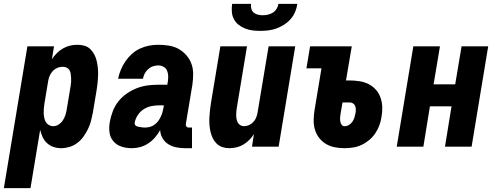

<svg xmlns="http://www.w3.org/2000/svg" viewBox="-56 -760 2576 995"><path d="M-36 215 86 -520H224L213 -453Q224 -470 238.5 -484.5Q253 -499 270.5 -509Q288 -519 307 -523.5Q326 -528 345 -528Q364 -528 381.5 -523Q399 -518 411.5 -506Q424 -494 432.5 -478Q441 -462 445 -444.5Q449 -427 451 -408.5Q453 -390 452.5 -371Q452 -352 450 -333Q448 -314 445 -295L425 -175Q421 -154 415.5 -133Q410 -112 400 -91.5Q390 -71 376.5 -52Q363 -33 344.5 -19Q326 -5 304 1.5Q282 8 261 8Q240 8 221 1.5Q202 -5 187.5 -18.5Q173 -32 165 -49.5Q157 -67 152 -87L102 215ZM220 -106Q235 -106 248.5 -115Q262 -124 270.5 -137.5Q279 -151 283.5 -165.5Q288 -180 290 -194L310 -314Q312 -325 312.5 -335.5Q313 -346 312.5 -356.5Q312 -367 310.5 -377.5Q309 -388 304 -396.5Q299 -405 289.5 -409.5Q280 -414 269 -414Q255 -414 241.5 -408.5Q228 -403 218 -392.5Q208 -382 202 -368.5Q196 -355 194 -342L174 -222Q172 -209 171 -197Q170 -185 170.5 -173Q171 -161 173.5 -149Q176 -137 181.5 -127.5Q187 -118 197.5 -112Q208 -106 220 -106Z M627 8Q599 8 574 0Q549 -8 532 -27.5Q515 -47 511.5 -73.5Q508 -100 513 -128Q518 -156 528.5 -183.5Q539 -211 557.5 -234.5Q576 -258 601.5 -275.5Q627 -293 654.5 -303.5Q682 -314 710.5 -317.5Q739 -321 766 -321H811L814 -339Q816 -353 815.5 -367.5Q815 -382 809.5 -394.5Q804 -407 791.5 -414Q779 -421 764 -421Q751 -421 737 -416.5Q723 -412 712 -402Q701 -392 694 -379Q687 -366 685 -352H556Q561 -376 570.5 -399Q580 -422 594.5 -443Q609 -464 628 -481Q647 -498 670 -508.5Q693 -519 717 -523.5Q741 -528 764 -528Q792 -528 819.5 -523.5Q847 -519 869.5 -506.5Q892 -494 909.5 -474Q927 -454 936 -429.5Q945 -405 945 -377Q945 -349 941 -321L907 -117Q906 -110 910 -104.5Q914 -99 922 -99H939V8H904Q880 8 857.5 3.5Q835 -1 816.5 -12.5Q798 -24 786.5 -43.5Q775 -63 774 -86Q763 -66 747.5 -48Q732 -30 712.5 -17Q693 -4 671 2Q649 8 627 8ZM696 -99Q709 -99 721.5 -102.5Q734 -106 745 -114Q756 -122 764 -133Q772 -144 777.5 -156Q783 -168 786.5 -180.5Q790 -193 792 -205L793 -214H766Q746 -214 726 -209.5Q706 -205 688 -193.5Q670 -182 658 -163.5Q646 -145 642 -125Q641 -119 643.5 -114Q646 -109 651 -106.5Q656 -104 662 -103Q668 -102 673.5 -101Q679 -100 684.5 -99.5Q690 -99 696 -99Z M1133 8Q1114 8 1097 2.5Q1080 -3 1067.5 -15Q1055 -27 1047 -43Q1039 -59 1035 -76.5Q1031 -94 1029.5 -112.5Q1028 -131 1029 -149.5Q1030 -168 1032 -187Q1034 -206 1037 -225L1086 -520H1224L1172 -206Q1170 -195 1169 -184.5Q1168 -174 1168 -163.5Q1168 -153 1170 -143Q1172 -133 1176.5 -124.5Q1181 -116 1190 -111Q1199 -106 1209 -106Q1222 -106 1235 -112Q1248 -118 1257.5 -128.5Q1267 -139 1272 -152Q1277 -165 1279 -178L1336 -520H1474L1388 0H1250L1260 -65Q1250 -49 1236 -35Q1222 -21 1205.5 -11Q1189 -1 1170 3.5Q1151 8 1133 8ZM1293 -600Q1272 -600 1252 -602.5Q1232 -605 1213.5 -612.5Q1195 -620 1180 -632Q1165 -644 1156 -661Q1147 -678 1145.5 -698.5Q1144 -719 1147 -740H1245Q1243 -727 1246.5 -714.5Q1250 -702 1259 -694.5Q1268 -687 1280.5 -684Q1293 -681 1306 -681Q1319 -681 1332.5 -684Q1346 -687 1358 -694.5Q1370 -702 1377.5 -714.5Q1385 -727 1387 -740H1485Q1482 -719 1473.5 -698.5Q1465 -678 1450 -661Q1435 -644 1416 -632Q1397 -620 1376.5 -612.5Q1356 -605 1335 -602.5Q1314 -600 1293 -600Z M1728 8Q1703 8 1678 3Q1653 -2 1632.5 -14.5Q1612 -27 1597.5 -46Q1583 -65 1576 -88.5Q1569 -112 1569.5 -138Q1570 -164 1574 -189L1610 -406H1532L1551 -520H1767L1737 -343H1757Q1782 -343 1807.5 -339Q1833 -335 1854.5 -324Q1876 -313 1892 -295Q1908 -277 1916 -254Q1924 -231 1925 -205.5Q1926 -180 1921 -154Q1918 -132 1910 -110.5Q1902 -89 1889 -69.5Q1876 -50 1857.5 -34.5Q1839 -19 1817.5 -9Q1796 1 1773.5 4.5Q1751 8 1728 8ZM1730 -106Q1742 -106 1752.5 -112.5Q1763 -119 1770 -129Q1777 -139 1780.5 -150Q1784 -161 1786 -172Q1788 -182 1788 -191.5Q1788 -201 1785 -209.5Q1782 -218 1774.5 -223.5Q1767 -229 1758 -229H1719L1709 -171Q1707 -161 1706.5 -151Q1706 -141 1707.5 -131Q1709 -121 1714.5 -113.5Q1720 -106 1730 -106Z M2000 0 2086 -520H2224L2191 -323H2303L2336 -520H2474L2388 0H2250L2284 -209H2172L2138 0Z"/></svg>

Font: Iosevka SS18 Heavy
Style: Italic
Weight: 900
Italic angle: -9°
Monospace: yes
Designer: Belleve Invis
Foundry: Belleve Invis
Version: Version 25.1.1; ttfautohint (v1.8.4)